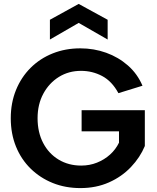

<svg xmlns="http://www.w3.org/2000/svg" viewBox="-20 -954 800 981"><path d="M585 -478Q552 -539 502 -565.5Q452 -592 394 -592Q331 -592 281 -561Q231 -530 201.5 -475.5Q172 -421 172 -350Q172 -278 200.5 -223.5Q229 -169 279.5 -138.5Q330 -108 395 -108Q438 -108 475.5 -123Q513 -138 542 -164Q571 -190 588 -225V-283H397V-391H720V-208Q696 -150 649 -100.5Q602 -51 536.5 -22Q471 7 391 7Q314 7 249.5 -19Q185 -45 136.5 -92.5Q88 -140 61.5 -205.5Q35 -271 35 -350Q35 -428 61.5 -493.5Q88 -559 136 -607Q184 -655 249 -681Q314 -707 390 -707Q460 -707 522.5 -684.5Q585 -662 633.5 -619.5Q682 -577 708 -516ZM530 -752 382 -837 235 -752V-853L382 -934L530 -853Z"/></svg>

Font: Albert Sans
Style: Bold
Weight: 700
Designer: Andreas Rasmussen
Foundry: a.Foundry
Version: Version 1.025